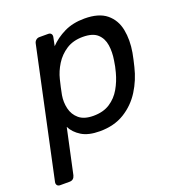

<svg xmlns="http://www.w3.org/2000/svg" viewBox="-131 -636 858 932"><g transform="rotate(-20 298.0 -170.0)"><path d="M21 190Q11 190 6 183.5Q1 177 3 167L145 -497Q147 -507 154.5 -513.5Q162 -520 172 -520H218Q228 -520 233 -513.5Q238 -507 236 -497L227 -453Q258 -486 303 -508Q348 -530 408 -530Q482 -530 521.5 -497.5Q561 -465 571.5 -411Q582 -357 571 -294Q568 -278 564 -260Q560 -242 556 -226Q541 -163 507.5 -109.5Q474 -56 420.5 -23Q367 10 293 10Q234 10 199 -11.5Q164 -33 148 -65L98 167Q92 190 70 190ZM289 -71Q340 -71 374.5 -93.5Q409 -116 430 -152.5Q451 -189 462 -231Q466 -246 469 -260Q472 -274 474 -289Q481 -331 475.5 -367.5Q470 -404 445.5 -426.5Q421 -449 370 -449Q320 -449 284.5 -426Q249 -403 227 -367.5Q205 -332 196 -295Q192 -279 187 -257Q182 -235 179 -218Q173 -183 181 -149Q189 -115 215 -93Q241 -71 289 -71Z"/></g></svg>

Font: Lubike
Style: Italic
Weight: 400
Italic angle: -12°
Foundry: Honoka55
Version: Version 1.000;July 22, 2022;FontCreator 14.0.0.2862 64-bit